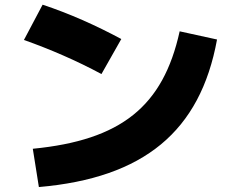

<svg xmlns="http://www.w3.org/2000/svg" viewBox="-20 -755 978 803"><path d="M117.2 -132.8 142.6 27.3C581.1 -10.7 817.4 -205.1 887.7 -589.8L731.4 -624C662.1 -309.6 486.3 -168.9 117.2 -132.8ZM404.3 -445.3 487.3 -591.8C379.9 -649.4 270.5 -698.2 158.2 -735.4L80.1 -587.9C190.4 -548.8 300.8 -501 404.3 -445.3Z"/></svg>

Font: Pretendard Black
Style: Regular
Weight: 900
Designer: Base glyphs from Inter by Rasmus Andersson; Hangeul glyphs from Noto Sans CJK(Source Han Sans) by Jang Soo-young and Kan
Foundry: Kil Hyung-jin
Version: Version 1.309;Glyphs 3.2 (3225)